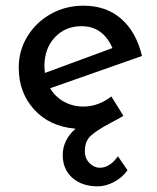

<svg xmlns="http://www.w3.org/2000/svg" viewBox="-20 -451 562 686"><path d="M401.4 107.4 435.5 157.2Q418 182.6 388.2 198.7Q358.4 214.8 329.1 214.8Q273.4 214.8 238.8 184.6Q204.1 154.3 204.1 102.5Q204.1 76.2 215.8 52.2Q227.5 28.3 250 8.8Q157.2 1 102.1 -59.6Q46.9 -120.1 46.9 -210Q46.9 -270.5 78.1 -321.3Q109.4 -372.1 162.1 -401.4Q214.8 -430.7 278.3 -430.7Q359.4 -430.7 413.1 -383.8Q466.8 -336.9 487.3 -251L159.2 -135.7Q177.7 -104.5 209 -87.4Q240.2 -70.3 278.3 -70.3Q331.1 -70.3 377.9 -106.4L420.9 -37.1Q405.3 -27.3 373 -10.7Q327.1 13.7 305.2 33.2Q283.2 52.7 283.2 88.9Q283.2 115.2 299.8 131.8Q316.4 148.4 336.9 148.4Q372.1 148.4 401.4 107.4ZM138.7 -214.8Q138.7 -206.1 140.6 -190.4L381.8 -279.3Q347.7 -357.4 271.5 -357.4Q212.9 -357.4 175.8 -317.4Q138.7 -277.3 138.7 -214.8Z"/></svg>

Font: Josefin Sans CFJ
Style: Regular
Weight: 400
Designer: Santiago Orozco
Foundry: Typemade
Version: Version 2.000